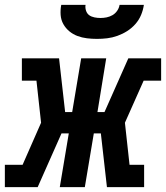

<svg xmlns="http://www.w3.org/2000/svg" viewBox="-54 -770 683 790"><path d="M-34 0V-92H39L115 -265L96 -438H36V-530H189L214 -309H243L280 -530H383L347 -309H376L474 -530H609V-438H537L460 -265L479 -92H539V0H386L361 -221H332L295 0H192L229 -221H199L101 0ZM345 -610Q324 -610 303.5 -612.5Q283 -615 264.5 -622Q246 -629 231 -641.5Q216 -654 206.5 -671Q197 -688 195.5 -708.5Q194 -729 198 -750H298Q296 -738 300 -726Q304 -714 313 -707.5Q322 -701 334.5 -698.5Q347 -696 359 -696Q372 -696 384.5 -698.5Q397 -701 408.5 -707.5Q420 -714 428 -725.5Q436 -737 438 -750H538Q535 -729 526.5 -708.5Q518 -688 503 -671Q488 -654 469 -642Q450 -630 429 -622.5Q408 -615 387 -612.5Q366 -610 345 -610Z"/></svg>

Font: Iosevka Curly Slab SmBdExObl
Style: Regular
Weight: 600
Width: 7
Italic angle: -9°
Monospace: yes
Designer: Belleve Invis
Foundry: Belleve Invis
Version: Version 11.1.0; ttfautohint (v1.8.3)